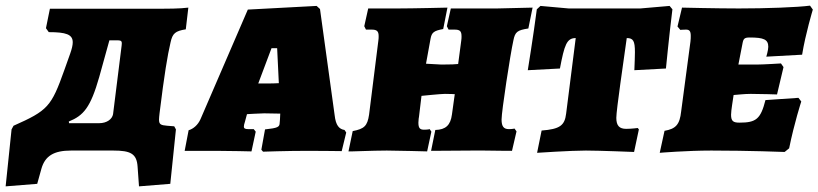

<svg xmlns="http://www.w3.org/2000/svg" viewBox="-72 -534 2903 681"><path d="M533 -384C540 -416 550 -424 587 -430L596 -507C563 -503 532 -503 454 -503H105L91 -434L101 -420C162 -420 186 -412 186 -384C186 -374 183 -361 177 -344L156 -285C110 -156 98 -142 -24 -88L-31 -75L-52 127L60 118L75 64C88 19 119 0 180 0H330C391 0 413 11 416 57L421 127L532 118L552 -75L546 -86L521 -88C499 -90 492 -92 492 -110C492 -116 493 -123 494 -133C511 -271 522 -337 533 -384ZM358 -361 329 -129C326 -112 308 -97 279 -97H173L172 -103C224 -124 249 -152 280 -261L316 -391H336C355 -391 360 -391 360 -380C360 -376 359 -369 358 -361Z M1115 -125 1063 -502 1051 -513 807 -500 639 -111C630 -91 614 -77 597 -72L583 1H693C742 1 820 3 820 3L835 -67L828 -76H809C798 -76 793 -78 793 -85C793 -89 794 -94 797 -103L804 -129C801 -129 852 -132 865 -132L922 -131L921 -110C921 -105 920 -102 920 -99C920 -83 913 -80 868 -75L855 -3L861 4C861 4 943 1 1022 1C1069 1 1140 2 1140 2L1156 -64L1150 -73C1131 -76 1119 -89 1115 -125ZM844 -238 891 -363H911L917 -239C899 -238 892 -238 880 -238Z M1749 -391C1755 -421 1763 -427 1802 -433L1817 -507C1817 -507 1738 -505 1691 -504H1527L1513 -441L1519 -429H1540C1559 -429 1565 -424 1565 -405C1565 -401 1565 -396 1564 -390L1553 -307C1543 -306 1530 -305 1494 -305L1439 -308L1455 -396C1459 -419 1467 -425 1500 -431L1515 -507C1515 -507 1391 -504 1340 -504H1234L1220 -441L1226 -429H1246C1264 -429 1271 -424 1271 -406C1271 -401 1271 -396 1270 -390L1237 -127C1231 -87 1220 -77 1179 -69L1164 3C1164 4 1250 0 1300 0C1334 0 1443 3 1443 3L1458 -67L1452 -76C1452 -76 1447 -74 1432 -74C1418 -74 1412 -79 1412 -99C1413 -105 1412 -110 1414 -119L1423 -194C1423 -194 1491 -201 1506 -201C1524 -201 1541 -200 1541 -200L1531 -128C1526 -90 1509 -74 1472 -73L1457 1L1603 0H1645C1701 1 1744 1 1744 1L1760 -68C1758 -72 1755 -74 1753 -78C1753 -78 1745 -76 1733 -76C1715 -76 1707 -85 1707 -110C1707 -139 1738 -342 1749 -391Z M1970 -399 1936 -131C1931 -89 1914 -76 1849 -71L1833 8C1833 8 1952 0 2006 0C2054 0 2177 5 2177 5L2194 -75L2190 -80C2190 -80 2168 -77 2149 -77C2125 -77 2114 -88 2114 -116C2114 -144 2140 -319 2151 -399C2174 -399 2180 -389 2180 -349C2180 -333 2179 -312 2178 -285L2290 -291C2290 -291 2301 -405 2313 -501L2303 -513L2199 -504H1945L1845 -513L1832 -501C1820 -408 1800 -285 1800 -285L1914 -291C1930 -375 1938 -399 1970 -399Z M2521 -127C2521 -143 2528 -181 2530 -197C2545 -198 2568 -201 2591 -201C2626 -201 2684 -199 2684 -199L2707 -296L2698 -309C2698 -309 2634 -305 2611 -305H2547L2562 -382C2565 -397 2569 -401 2587 -401C2637 -401 2653 -394 2653 -368C2653 -356 2646 -333 2646 -333L2773 -340C2785 -414 2811 -500 2811 -500L2801 -514C2756 -508 2645 -504 2549 -504C2471 -504 2347 -507 2347 -507L2331 -440L2341 -428C2341 -428 2352 -429 2361 -429C2373 -429 2378 -424 2378 -407C2378 -402 2378 -395 2377 -387L2344 -139C2339 -92 2325 -77 2285 -70L2268 8C2268 8 2363 0 2451 0C2584 0 2711 5 2711 5L2727 -8C2745 -97 2770 -174 2770 -174L2760 -187L2643 -179C2626 -112 2610 -99 2551 -99C2529 -99 2521 -104 2521 -127Z"/></svg>

Font: Alegreya SC Black
Style: Italic
Weight: 900
Italic angle: -7°
Designer: Juan Pablo del Peral
Foundry: Huerta Tipografica
Version: Version 2.007;PS 002.007;hotconv 1.0.88;makeotf.lib2.5.64775